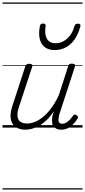

<svg xmlns="http://www.w3.org/2000/svg" viewBox="-20 -1030 686 1550"><path d="M186 17Q139 17 107 -4.5Q75 -26 67 -68.5Q59 -111 80 -175L184 -494Q189 -506 195.5 -510.5Q202 -515 215 -515Q232 -515 238 -509Q244 -503 240 -491L133 -167Q119 -125 121 -94.5Q123 -64 142.5 -48.5Q162 -33 200 -33Q228 -33 260.5 -45.5Q293 -58 327 -85.5Q361 -113 393.5 -156.5Q426 -200 455 -262L530 -495Q534 -508 540 -512Q546 -516 559 -516Q576 -516 582.5 -510.5Q589 -505 585 -493L461 -113Q453 -87 452 -68Q451 -49 459 -40Q467 -31 483 -31Q499 -31 515 -40.5Q531 -50 544.5 -64.5Q558 -79 568 -93Q572 -101 579 -104Q586 -107 597 -100Q608 -94 609 -86.5Q610 -79 605 -71Q593 -51 574.5 -31Q556 -11 531 3Q506 17 476 17Q452 17 435.5 9Q419 1 410 -13.5Q401 -28 400 -49Q399 -70 404 -97L415 -132Q387 -90 357 -61Q327 -32 296.5 -15Q266 2 238 9.5Q210 17 186 17ZM422 -626Q349 -626 317 -676.5Q285 -727 302 -820Q304 -830 310 -835Q316 -840 328 -840Q339 -840 344.5 -834.5Q350 -829 348 -820Q338 -753 359 -717Q380 -681 427 -681Q481 -681 522.5 -718.5Q564 -756 581 -819Q585 -830 591 -834.5Q597 -839 609 -839Q621 -839 626.5 -833.5Q632 -828 629 -818Q612 -754 582 -711.5Q552 -669 511.5 -647.5Q471 -626 422 -626ZM0 490H646V500H0ZM0 -20H646V0H0ZM0 -505H646V-500H0ZM0 -1010H646V-1000H0Z"/></svg>

Font: Playwrite MX Guides
Style: Regular
Weight: 400
Designer: Veronika Burian, José Scaglione
Foundry: TypeTogether
Version: Version 1.003